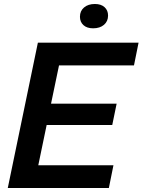

<svg xmlns="http://www.w3.org/2000/svg" viewBox="-20 -943 715 963"><path d="M170 -729H675L652 -615H276L236 -423H565L543 -316H214L172 -114H549L526 0H19ZM381 -859Q381 -888 401.5 -905.5Q422 -923 456 -923Q487 -923 504.5 -907Q522 -891 522 -865Q522 -836 501.5 -818.5Q481 -801 447 -801Q416 -801 398.5 -817Q381 -833 381 -859Z"/></svg>

Font: Mona Sans SemiBold
Style: Italic
Weight: 600
Italic angle: -11.7°
Designer: Deni Anggara
Foundry: GitHub
Version: Version 2.000